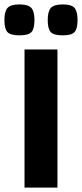

<svg xmlns="http://www.w3.org/2000/svg" viewBox="-41 -849 371 869"><path d="M219 -625V0H70V-625ZM-21 -758Q-21 -797 -7 -813Q7 -829 47 -829Q87 -829 101 -813Q115 -797 115 -758Q115 -719 101.5 -704Q88 -689 47 -689Q6 -689 -7.5 -704Q-21 -719 -21 -758ZM175 -758Q175 -797 189 -813Q203 -829 243 -829Q283 -829 296.5 -813Q310 -797 310 -758Q310 -719 296.5 -704Q283 -689 243 -689Q202 -689 188.5 -704Q175 -719 175 -758Z"/></svg>

Font: Changa SemiBold
Style: Regular
Weight: 600
Designer: Eduardo Rodriguez Tunni
Foundry: Eduardo Rodriguez Tunni
Version: Version 2.002; ttfautohint (v1.5) -l 8 -r 50 -G 150 -x 14 -H